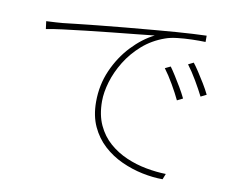

<svg xmlns="http://www.w3.org/2000/svg" viewBox="-79 -801 1157 934"><g transform="rotate(10 500.0 -334.5)"><path d="M88 -631Q116 -632 135 -633.5Q154 -635 169 -636Q186 -638 231 -643Q276 -648 338.5 -654.5Q401 -661 472.5 -667.5Q544 -674 613 -680Q671 -685 717 -688.5Q763 -692 800.5 -694Q838 -696 869 -697V-666Q839 -667 802 -666Q765 -665 730 -661Q695 -657 671 -648Q609 -626 562.5 -585Q516 -544 485 -493.5Q454 -443 438.5 -391Q423 -339 423 -295Q423 -227 446 -177.5Q469 -128 507.5 -94.5Q546 -61 593.5 -40.5Q641 -20 692 -10.5Q743 -1 790 0L779 28Q731 28 678 17Q625 6 574.5 -17Q524 -40 483.5 -77Q443 -114 419 -166Q395 -218 395 -287Q395 -371 427 -443.5Q459 -516 510.5 -570.5Q562 -625 620 -654Q584 -650 529 -644.5Q474 -639 411.5 -632.5Q349 -626 287 -619Q225 -612 174 -605.5Q123 -599 93 -593ZM723 -519Q734 -504 749.5 -479.5Q765 -455 781 -428Q797 -401 809 -376L781 -362Q766 -394 742 -435.5Q718 -477 696 -506ZM830 -557Q842 -542 858 -517.5Q874 -493 890.5 -466Q907 -439 919 -414L891 -400Q875 -432 851 -473Q827 -514 804 -544Z"/></g></svg>

Font: Noto Sans JP Thin Thin
Style: Regular
Weight: 250
Version: Version 2.004-H2;hotconv 1.0.118;makeotfexe 2.5.65603